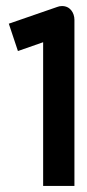

<svg xmlns="http://www.w3.org/2000/svg" viewBox="-20 -612 286 632"><path d="M39 -444 122 -473V0H225V-547C225 -569 211 -593 183 -592C178 -592 173 -591 168 -589L9 -534Z"/></svg>

Font: Charger Pro
Style: Blk
Weight: 900
Designer: Jasper
Foundry: Cannot Into Space Fonts
Version: Version 1.09